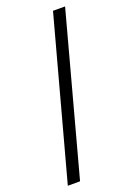

<svg xmlns="http://www.w3.org/2000/svg" viewBox="-186 -867 797 1150"><g transform="rotate(-20 212.0 -291.5)"><path d="M388 -799H311L36 216H114Z"/></g></svg>

Font: Noto Sans Sinhala UI
Style: Regular
Weight: 400
Designer: Jelle Bosma - Monotype Design Team
Foundry: Monotype Imaging Inc.
Version: Version 2.006